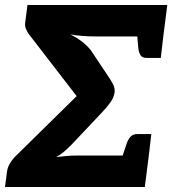

<svg xmlns="http://www.w3.org/2000/svg" viewBox="-25 -749 690 769"><path d="M-5 0 3 -61Q5 -79 16 -96.5Q27 -114 42 -128L282 -364L90 -613Q83 -623 78.5 -634.5Q74 -646 76 -659L85 -729H645L629 -603H360Q330 -603 305.5 -605Q281 -607 257 -611Q283 -598 302.5 -583Q322 -568 338 -549L400 -456Q419 -429 427.5 -412Q436 -395 434 -379Q431 -358 416.5 -338Q402 -318 379 -294L259 -167Q240 -148 226.5 -137.5Q213 -127 200 -120Q249 -126 282 -126H571L555 0ZM459 -104 482 -173Q488 -191 498 -201.5Q508 -212 525 -212H581L571 -126ZM523 -625 629 -603 619 -517H563Q545 -517 538 -527.5Q531 -538 529 -556Z"/></svg>

Font: Aleo Black
Style: Italic
Weight: 900
Italic angle: -7°
Designer: Alessio Laiso
Foundry: Alessio Laiso
Version: Version 2.001;gftools[0.9.29]